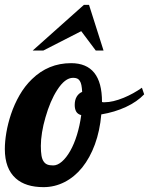

<svg xmlns="http://www.w3.org/2000/svg" viewBox="-40 -770 616 794"><path d="M307.1 -750H328.1L388.2 -561H356L295.9 -641.1L139.2 -561H95.2ZM25.4 -32.2Q-20 -72.3 -20 -153.8Q-20 -184.6 -13.7 -221.9Q-7.3 -259.3 5.4 -297.4Q19.5 -339.4 41 -376.7Q62.5 -414.1 91.8 -442.4Q159.7 -508.8 253.9 -508.8Q381.8 -508.8 381.8 -349.1V-348.1Q384.8 -347.2 386.7 -347.2H393.1Q426.3 -347.2 471.7 -365.7Q511.7 -382.3 546.9 -407.2L556.2 -379.9Q526.9 -349.1 480.7 -327.6Q434.6 -306.2 378.9 -296.9Q373 -229 352.5 -173.1Q332 -117.2 299.8 -77.1Q268.1 -38.1 227.1 -17.1Q186 3.9 140.1 3.9Q65.9 3.9 25.4 -32.2ZM250.5 -146Q266.6 -174.3 278.3 -212.4Q290 -250.5 295.9 -293.9Q281.2 -297.9 275.1 -308.6Q269 -319.3 269 -335.9Q269 -356.4 277.1 -370.1Q285.2 -383.8 299.8 -390.1Q298.8 -407.2 296.6 -418Q294.4 -428.7 290 -435.5Q285.6 -442.4 279.1 -445.3Q272.5 -448.2 262.2 -448.2Q228.5 -448.2 196.3 -397.5Q167.5 -353 147.9 -284.2Q138.7 -252.9 133.8 -222.4Q128.9 -191.9 128.9 -167Q128.9 -142.1 131.6 -126.5Q134.3 -110.8 140.6 -102.1Q146.5 -93.3 155.8 -89.6Q165 -85.9 180.2 -85.9Q197.8 -85.9 216.1 -101.8Q234.4 -117.7 250.5 -146Z"/></svg>

Font: Pattaya
Style: Regular
Weight: 400
Designer: Pablo Impallari / Thai characters Designed by Thanarat Vachiruckul and Suppakit Chalermlarp
Foundry: Pablo Impallari
Version: Version 1.007;September 16, 2023;FontCreator 15.0.0.2934 64-